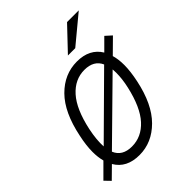

<svg xmlns="http://www.w3.org/2000/svg" viewBox="-231 -802 926 926"><g transform="rotate(-45 232.0 -339.5)"><path d="M425 -418Q434 -388 434 -349Q434 -305 422 -249Q395 -120 329.5 -54.5Q264 11 179 11Q91 11 54 -53L-4 4L-32 -25L37 -94Q29 -124 29 -160Q29 -204 41 -259Q68 -391 133 -456.5Q198 -522 284 -522Q370 -522 408 -459L465 -516L496 -488ZM86 -141 367 -419Q345 -468 281 -468Q216 -468 168 -414.5Q120 -361 96 -249Q83 -186 86 -141ZM380 -350Q380 -366 379 -373L96 -95Q117 -44 182 -44Q248 -44 296 -96.5Q344 -149 369 -259Q380 -307 380 -350ZM385 -690H465L324 -573H274Z"/></g></svg>

Font: Decalotype Light Italic
Style: Regular
Weight: 300
Italic angle: -12°
Designer: Alfredo Marco Pradil
Foundry: Alfredo Marco Pradil
Version: Version 1.0